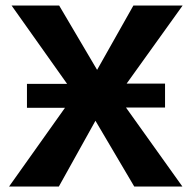

<svg xmlns="http://www.w3.org/2000/svg" viewBox="-20 -678 697 698"><path d="M13 0 251 -335 22 -658H195L333 -424L465 -658H644L408 -329L643 0H468L327 -239L194 0ZM78 -286V-373H301V-286ZM358 -287V-374H580V-287Z"/></svg>

Font: Ysabeau Office ExtraBold
Style: Regular
Weight: 800
Designer: Christian Thalmann (Catharsis Fonts)
Version: Version 2.001;gftools[0.9.30]; featfreeze: tnum,lnum,ss02